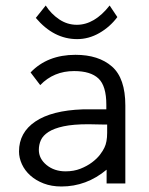

<svg xmlns="http://www.w3.org/2000/svg" viewBox="-20 -666 540 697"><path d="M91 -403Q152 -467 254 -467Q338 -467 386.5 -424.5Q435 -382 435 -283V0H367V-50Q294 11 203 11Q167 11 138.5 0Q110 -11 90 -29Q70 -47 59.5 -70Q49 -93 49 -116Q49 -185 108.5 -225Q168 -265 280 -269H366V-286Q366 -354 337.5 -381Q309 -408 249 -408Q175 -408 126 -357ZM369 -214H352Q338 -214 325.5 -214.5Q313 -215 301 -215Q246 -215 211 -207.5Q176 -200 156 -187Q136 -174 128.5 -157.5Q121 -141 121 -122Q121 -90 149 -67Q177 -44 218 -44Q248 -44 272 -53.5Q296 -63 314 -76.5Q332 -90 343 -104.5Q354 -119 359 -130Q369 -150 369 -184ZM146 -646Q165 -616 194.5 -596Q224 -576 259 -576Q323 -576 378 -646L406 -604Q379 -568 340.5 -546Q302 -524 260 -524Q175 -524 110 -601Z"/></svg>

Font: InconsolataGo
Style: Regular
Weight: 400
Designer: Raph Levien, Kirill Tkachev
Foundry: Cyreal
Version: Version 1.013